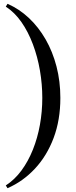

<svg xmlns="http://www.w3.org/2000/svg" viewBox="-20 -820 402 1010"><path d="M19.5 170 10.5 155.5Q57 125.5 92.8 77Q128.5 28.5 153 -32.8Q177.5 -94 190 -163.5Q202.5 -233 202.5 -305Q202.5 -377 190 -449.5Q177.5 -522 153 -587.2Q128.5 -652.5 92.8 -703.8Q57 -755 10.5 -785L19.5 -800Q80.5 -773.5 131.5 -725.8Q182.5 -678 219.8 -613.2Q257 -548.5 277.2 -470.5Q297.5 -392.5 297.5 -305Q297.5 -188.5 262 -94.2Q226.5 0 163.8 67.2Q101 134.5 19.5 170Z"/></svg>

Font: Bodoni Moda
Style: Regular
Weight: 400
Designer: Owen Earl
Foundry: indestructible type
Version: Version 2.005